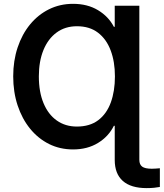

<svg xmlns="http://www.w3.org/2000/svg" viewBox="-20 -757 842 987"><path d="M696.3 -727.5V0H569.8V-110.4H565.4Q538.1 -55.2 483.6 -22Q429.2 11.2 355.5 11.2Q288.1 11.2 231.9 -16.8Q175.8 -44.9 134.5 -95.7Q93.3 -146.5 70.6 -215.1Q47.9 -283.7 47.9 -364.7Q47.9 -444.8 70.6 -512.9Q93.3 -581.1 134.5 -631.3Q175.8 -681.6 232.2 -709.5Q288.6 -737.3 355.5 -737.3Q429.7 -737.3 483.9 -704.6Q538.1 -671.9 565.4 -619.1H569.8V-727.5ZM375 -106.4Q441.9 -106.4 485.1 -139.2Q528.3 -171.9 549.6 -230.2Q570.8 -288.6 570.8 -364.3Q570.8 -439.9 548.8 -498Q526.9 -556.2 483.6 -589.1Q440.4 -622.1 375.5 -622.1Q314.9 -622.1 271 -589.8Q227.1 -557.6 203.4 -499.8Q179.7 -441.9 179.7 -364.3Q179.7 -284.2 203.9 -226.3Q228 -168.5 272 -137.5Q315.9 -106.4 375 -106.4ZM733.9 210Q652.8 210 611.3 173.1Q569.8 136.2 569.8 65.4V0H696.3V64.5Q696.3 88.9 710.9 99.6Q725.6 110.4 760.3 110.4Q770 110.4 781 109.6Q792 108.9 801.8 107.9V204.1Q789.6 206.5 772 208.3Q754.4 210 733.9 210Z"/></svg>

Font: Inter 17pt SemiBold
Style: Regular
Weight: 600
Version: Version 4.001;git-66647c0bb